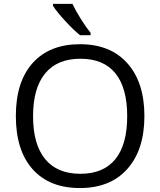

<svg xmlns="http://www.w3.org/2000/svg" viewBox="-20 -951 819 981"><path d="M251 -931.2H350.1Q365.7 -897.5 393.6 -853.3Q421.4 -809.1 442.9 -783.2V-771H389.2Q356.9 -796.4 313.5 -843.5Q270 -890.6 251 -920.9ZM61 -358.2Q61 -533.7 147.2 -629.4Q233.4 -725.1 388.9 -725.1Q544.4 -725.1 631.1 -627.4Q717.8 -529.8 717.8 -357.9Q717.8 -186 630.9 -88.1Q543.9 9.8 388.2 9.8Q232.4 9.8 146.7 -86.4Q61 -182.6 61 -358.2ZM629.9 -357.2Q629.9 -502 569.6 -576.4Q509.3 -650.9 390.9 -650.9Q272.5 -650.9 210.7 -575.9Q148.9 -501 148.9 -357.2Q148.9 -213.4 210.7 -138.2Q272.5 -63 390.6 -63Q508.8 -63 569.3 -137.7Q629.9 -212.4 629.9 -357.2Z"/></svg>

Font: Open Sans Hebrew
Style: Regular
Weight: 400
Foundry: Ascender Corporation, Yanek Iontef
Version: Version 2.001;PS 002.001;hotconv 1.0.70;makeotf.lib2.5.58329